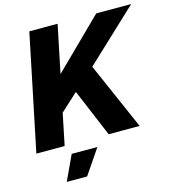

<svg xmlns="http://www.w3.org/2000/svg" viewBox="-133 -841 1066 1167"><g transform="rotate(-15 400.0 -257.5)"><path d="M337 -300 227 -199 186 0H8L159 -729H337L275 -429L580 -729H800L473 -422L658 0H463ZM215 57H377L270 214H142Z"/></g></svg>

Font: Mona Sans ExtraBold
Style: Italic
Weight: 800
Italic angle: -11.7°
Designer: Deni Anggara
Foundry: GitHub
Version: Version 2.000